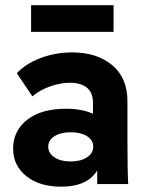

<svg xmlns="http://www.w3.org/2000/svg" viewBox="-20 -699 562 729"><path d="M98.1 -578.1V-679.2H411.1V-578.1ZM211.9 9.8Q129.9 9.8 79.8 -30.3Q29.8 -70.3 29.8 -134.8Q29.8 -202.1 83 -244.1Q136.2 -286.1 231 -286.1Q291 -286.1 333 -267.1V-308.1Q333 -347.7 309.8 -366.2Q286.6 -384.8 246.1 -384.8Q210 -384.8 170.7 -371.1Q131.3 -357.4 103 -333L43.9 -420.9Q77.1 -457 133.8 -478.5Q190.4 -500 253.9 -500Q348.6 -500 406.2 -451.4Q463.9 -402.8 463.9 -314.9V-155.8Q463.9 -51.8 466.8 0H349.1V-51.8Q311.5 9.8 211.9 9.8ZM248 -85.9Q286.1 -85.9 310.1 -101.6Q334 -117.2 334 -142.1Q334 -167 310.3 -181.9Q286.6 -196.8 248 -196.8Q210.4 -196.8 186.8 -181.9Q163.1 -167 163.1 -142.1Q163.1 -117.2 186.8 -101.6Q210.4 -85.9 248 -85.9Z"/></svg>

Font: SUSE
Style: Bold
Weight: 700
Designer: Rene Bieder
Foundry: SUSE
Version: Version 1.000